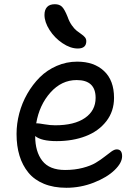

<svg xmlns="http://www.w3.org/2000/svg" viewBox="-20 -827 632 906"><path d="M347.2 -598.1Q312 -598.1 274.7 -623.3Q237.3 -648.4 213.6 -685.8Q189.9 -723.1 189.9 -756.8Q189.9 -780.3 201.9 -793.7Q213.9 -807.1 238.8 -807.1Q260.3 -807.1 272.5 -795.2Q284.7 -783.2 298.8 -748Q306.6 -725.1 318.6 -708Q330.6 -690.9 342 -681.9Q353.5 -672.9 364 -665.8Q374.5 -658.7 380.9 -650.9Q387.2 -643.1 387.2 -632.8Q387.2 -598.1 347.2 -598.1ZM293 59.1Q232.9 59.1 187.3 40.3Q141.6 21.5 113.8 -12.7Q85.9 -46.9 72 -92.5Q58.1 -138.2 58.1 -194.8Q58.1 -243.2 70.8 -291.7Q83.5 -340.3 108.6 -384.3Q133.8 -428.2 167.7 -462.2Q201.7 -496.1 247.6 -516.1Q293.5 -536.1 344.2 -536.1Q423.8 -536.1 470.9 -491.9Q518.1 -447.8 518.1 -365.2Q518.1 -301.8 481.7 -254.9Q445.3 -208 384.5 -184.6Q323.7 -161.1 247.1 -161.1Q174.8 -161.1 146 -185.1Q146 -111.3 179.7 -68.1Q213.4 -24.9 287.1 -24.9Q332.5 -24.9 370.6 -34.9Q408.7 -44.9 432.1 -59.1Q455.6 -73.2 473.6 -87.6Q491.7 -102.1 505.9 -112.1Q520 -122.1 530.8 -122.1Q556.2 -122.1 556.2 -89.8Q556.2 -58.6 520.5 -24.2Q484.9 10.3 422.6 34.7Q360.4 59.1 293 59.1ZM155.8 -245.1Q162.6 -245.1 189.7 -240.5Q216.8 -235.8 240.2 -235.8Q331.1 -235.8 381.1 -270.5Q431.2 -305.2 431.2 -365.2Q431.2 -449.2 341.8 -449.2Q270.5 -449.2 218 -390.4Q165.5 -331.5 150.9 -245.1Z"/></svg>

Font: Shantell Sans Irregular Bouncy
Style: Regular
Weight: 400
Designer: Stephen Nixon, Anya Danilova, Shantell Martin
Foundry: Arrow Type
Version: Version 1.006;[9816181b4]